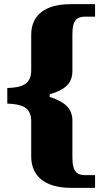

<svg xmlns="http://www.w3.org/2000/svg" viewBox="-20 -780 492 923"><path d="M320 123H437V62H391C336 62 328 29 328 -30V-200C328 -256 295 -290 219 -314V-327C298 -349 328 -383 328 -439V-609C328 -667 336 -700 391 -700H437V-760H320C195 -760 130 -706 130 -612V-441C130 -371 79 -359 15 -357V-282C79 -279 130 -269 130 -197V-28C130 65 195 123 320 123Z"/></svg>

Font: Noto Serif Lao Black
Style: Regular
Weight: 900
Designer: Monotype Design Team
Foundry: Monotype Imaging Inc.
Version: Version 2.003